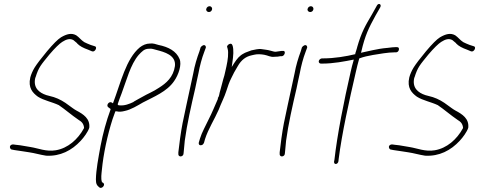

<svg xmlns="http://www.w3.org/2000/svg" viewBox="-20 -740 2388 957"><path d="M36 -18C24 -11 31 3 37 5L52 8C78 11 101 16 125 19C153 23 182 32 210 36C280 40 338 10 383 -39C398 -55 418 -82 425 -103C430 -149 395 -171 361 -189C348 -196 336 -206 323 -215C301 -232 276 -247 248 -256L211 -266C175 -278 144 -302 156 -353L157 -354C173 -406 184 -416 226 -468C254 -501 276 -522 290 -531C310 -544 329 -550 346 -540L364 -525V-524C377 -510 395 -501 420 -492L439 -484C454 -479 466 -505 454 -509L432 -516C420 -521 409 -525 400 -530C384 -540 375 -554 360 -564C337 -577 313 -571 284 -554C268 -544 245 -521 214 -484C184 -448 163 -420 153 -404C142 -386 135 -369 131 -354C119 -302 143 -277 169 -258C199 -239 239 -232 273 -216C303 -196 337 -166 371 -143C388 -133 397 -123 399 -103L398 -100C368 -45 318 -1 258 9C210 17 171 -1 133 -7C110 -10 87 -16 62 -18H61L47 -20C44 -20 39 -20 36 -18ZM211 36H210ZM360 -564Z M519 -206 531 -197V-194C510 -137 493 -75 481 -12C470 49 459 105 458 154C458 177 463 184 475 194C487 204 507 182 495 172L487 167L488 166C482 151 486 125 488 105C495 30 515 -65 541 -146L555 -185H562C573 -182 587 -183 602 -187C632 -193 666 -214 692 -229C747 -258 812 -283 848 -336C870 -367 887 -418 875 -446C859 -485 820 -506 770 -516C756 -520 744 -525 727 -523C709 -523 691 -515 677 -504C608 -447 582 -328 543 -225L537 -229C523 -237 508 -215 519 -206ZM567 -219V-222C573 -239 579 -257 586 -274C611 -340 630 -418 671 -466C687 -483 699 -497 722 -497C738 -499 747 -494 760 -491C798 -481 858 -466 852 -411C844 -355 808 -325 773 -303C744 -283 714 -272 689 -257C675 -249 661 -242 646 -233V-232C625 -222 601 -212 574 -215C571 -215 568 -216 567 -219ZM571 -210H572ZM722 -497H721ZM772 -298Z M1008 -695C1006 -687 1013 -680 1021 -680C1029 -680 1035 -685 1037 -693C1039 -701 1033 -709 1025 -709C1017 -709 1010 -704 1008 -695ZM943 -373C938 -350 933 -326 927 -299C921 -272 915 -246 909 -216L890 -126C882 -86 872 -12 869 19V30C871 45 895 42 895 24L896 14C897 7 898 -11 901 -39C912 -121 933 -213 953 -299C959 -325 963 -350 969 -374C976 -412 986 -450 998 -481L1005 -500C1007 -503 1006 -507 1005 -510C999 -521 985 -512 980 -504L974 -484C962 -452 950 -413 943 -373ZM969 -371Z M971 -30C969 -22 973 -16 979 -16C989 -16 993 -20 997 -29L1002 -47C1018 -97 1049 -145 1070 -193C1082 -225 1099 -257 1108 -286C1115 -308 1123 -332 1133 -351L1147 -379L1165 -410C1183 -442 1206 -458 1233 -464L1246 -467C1262 -471 1280 -470 1297 -467C1315 -464 1329 -454 1348 -457H1349C1358 -457 1372 -458 1378 -460H1386C1401 -463 1406 -490 1389 -486H1382C1373 -484 1363 -484 1354 -482H1353C1348 -482 1345 -483 1341 -484L1326 -488C1319 -490 1313 -491 1306 -492L1285 -495C1268 -498 1250 -492 1233 -489L1217 -483C1210 -480 1202 -478 1196 -474C1174 -463 1162 -448 1147 -425L1135 -406L1138 -427C1143 -462 1146 -491 1139 -514H1138C1135 -532 1108 -516 1112 -504H1113C1114 -496 1117 -492 1117 -479C1118 -451 1111 -418 1103 -384C1100 -370 1097 -357 1093 -346C1089 -327 1083 -312 1080 -297L1075 -279C1074 -273 1071 -256 1066 -252V-250V-249V-247C1051 -213 1037 -178 1020 -145C1005 -113 986 -80 977 -50ZM1068 -188Z M1513 -695C1511 -687 1518 -680 1526 -680C1534 -680 1540 -685 1542 -693C1544 -701 1538 -709 1530 -709C1522 -709 1515 -704 1513 -695ZM1448 -373C1443 -350 1438 -326 1432 -299C1426 -272 1420 -246 1414 -216L1395 -126C1387 -86 1377 -12 1374 19V30C1376 45 1400 42 1400 24L1401 14C1402 7 1403 -11 1406 -39C1417 -121 1438 -213 1458 -299C1464 -325 1468 -350 1474 -374C1481 -412 1491 -450 1503 -481L1510 -500C1512 -503 1511 -507 1510 -510C1504 -521 1490 -512 1485 -504L1479 -484C1467 -452 1455 -413 1448 -373ZM1474 -371Z M1592 -449H1585C1578 -449 1570 -442 1569 -436C1567 -429 1573 -423 1579 -423H1587C1642 -423 1698 -434 1743 -443L1742 -437C1737 -420 1732 -402 1728 -383C1694 -235 1661 -69 1647 56L1645 66C1644 83 1665 80 1667 63L1668 53C1684 -74 1720 -236 1754 -383C1759 -404 1764 -426 1770 -446L1771 -449C1793 -457 1816 -462 1839 -466C1869 -471 1915 -479 1944 -479H1953C1961 -479 1966 -484 1968 -491C1970 -500 1967 -505 1959 -505H1950C1944 -505 1931 -504 1909 -501H1908C1860 -497 1815 -484 1779 -477L1781 -483C1799 -562 1818 -601 1851 -661L1875 -703C1884 -719 1867 -727 1859 -713L1835 -670C1801 -612 1782 -581 1760 -504V-503C1757 -494 1755 -485 1751 -474V-470C1706 -459 1646 -449 1592 -449Z M1925 -18C1913 -11 1920 3 1926 5L1941 8C1967 11 1990 16 2014 19C2042 23 2071 32 2099 36C2169 40 2227 10 2272 -39C2287 -55 2307 -82 2314 -103C2319 -149 2284 -171 2250 -189C2237 -196 2225 -206 2212 -215C2190 -232 2165 -247 2137 -256L2100 -266C2064 -278 2033 -302 2045 -353L2046 -354C2062 -406 2073 -416 2115 -468C2143 -501 2165 -522 2179 -531C2199 -544 2218 -550 2235 -540L2253 -525V-524C2266 -510 2284 -501 2309 -492L2328 -484C2343 -479 2355 -505 2343 -509L2321 -516C2309 -521 2298 -525 2289 -530C2273 -540 2264 -554 2249 -564C2226 -577 2202 -571 2173 -554C2157 -544 2134 -521 2103 -484C2073 -448 2052 -420 2042 -404C2031 -386 2024 -369 2020 -354C2008 -302 2032 -277 2058 -258C2088 -239 2128 -232 2162 -216C2192 -196 2226 -166 2260 -143C2277 -133 2286 -123 2288 -103L2287 -100C2257 -45 2207 -1 2147 9C2099 17 2060 -1 2022 -7C1999 -10 1976 -16 1951 -18H1950L1936 -20C1933 -20 1928 -20 1925 -18ZM2100 36H2099ZM2249 -564Z"/></svg>

Font: Stray Cat
Style: LtCnObl
Weight: 300
Version: Version 1.0